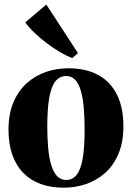

<svg xmlns="http://www.w3.org/2000/svg" viewBox="-20 -838 598 869"><path d="M18.5 -250.5Q18.5 -322.5 40.8 -375Q63 -427.5 101.5 -461.8Q140 -496 188.2 -512.5Q236.5 -529 289 -529Q368.5 -529 424.2 -498.8Q480 -468.5 509.2 -410Q538.5 -351.5 538.5 -266.5Q538.5 -194.5 516.2 -142Q494 -89.5 456 -55.5Q418 -21.5 369.5 -5Q321 11.5 268.5 11.5Q210.5 11.5 164.2 -5.2Q118 -22 85.5 -55.2Q53 -88.5 35.8 -137.5Q18.5 -186.5 18.5 -250.5ZM280 -23.5Q309 -23.5 327.5 -47.5Q346 -71.5 354.5 -121.8Q363 -172 363 -250.5Q363 -304 359.2 -348.8Q355.5 -393.5 346.2 -426Q337 -458.5 320.8 -476.2Q304.5 -494 280 -494Q250 -494 231 -470.2Q212 -446.5 203 -396.2Q194 -346 194 -265.5Q194 -212.5 198 -168.2Q202 -124 211.8 -91.5Q221.5 -59 238 -41.2Q254.5 -23.5 280 -23.5ZM306.5 -575.5Q281 -585 251.5 -602.2Q222 -619.5 192.5 -641.8Q163 -664 137.5 -688.2Q112 -712.5 94.5 -736.5L189.5 -817.5L333 -597.5L307.5 -575.5Z"/></svg>

Font: Merriweather 120pt ExtraBold
Style: Regular
Weight: 800
Version: Version 2.100